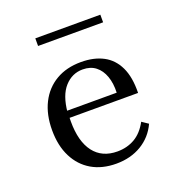

<svg xmlns="http://www.w3.org/2000/svg" viewBox="-112 -675 729 781"><g transform="rotate(-20 253.0 -285.0)"><path d="M261.3 11.3Q200 11.3 155.2 -14.9Q110.5 -41.1 85.9 -89.9Q61.3 -138.7 61.3 -205.6Q61.3 -273.4 86.3 -323Q111.3 -372.6 157.3 -399.6Q203.2 -426.6 266.1 -426.6Q321.8 -426.6 361.7 -405.6Q401.6 -384.7 422.6 -340.7Q443.5 -296.8 441.9 -229H112.9L112.1 -259.7H360.5Q362.1 -300 351.2 -330.6Q340.3 -361.3 318.1 -378.6Q296 -396 262.1 -396Q216.1 -396 183.9 -360.1Q151.6 -324.2 145.2 -252.4L146.8 -250.8Q146 -241.9 145.6 -232.7Q145.2 -223.4 145.2 -212.9Q145.2 -126.6 180.6 -80.2Q216.1 -33.9 282.3 -33.9Q324.2 -33.9 357.7 -53.2Q391.1 -72.6 413.7 -114.5L441.1 -96Q417.7 -45.2 370.6 -16.9Q323.4 11.3 261.3 11.3ZM125 -547.6V-580.6H406.5V-547.6Z"/></g></svg>

Font: Playfair 12pt
Style: Regular
Weight: 400
Designer: Claus Eggers Sørensen
Foundry: Claus Eggers Sørensen
Version: Version 2.000;gftools[0.9.28]